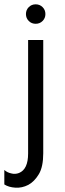

<svg xmlns="http://www.w3.org/2000/svg" viewBox="-45 -625 300 888"><path d="M152 -528Q139 -515 120 -515Q101 -515 88 -528Q75 -541 75 -560Q75 -579 88 -592Q101 -605 120 -605Q139 -605 152 -592Q165 -579 165 -560Q165 -541 152 -528ZM155 84Q155 146 135 180Q114 215 86 230Q57 245 26 243Q-5 241 -25 228V161Q-12 173 7 177Q25 182 43 175Q85 158 85 85V-440H155Z"/></svg>

Font: Glacial Indifference
Style: Regular
Weight: 400
Designer: Alfredo Marco Pradil
Version: Version 1.00